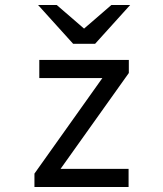

<svg xmlns="http://www.w3.org/2000/svg" viewBox="-20 -752 656 772"><path d="M118.5 0V-54L391.5 -438H138V-511H498V-458.5L223.5 -73H497V0ZM274 -576 133 -732H208L318 -637L428 -732H503.5L362.5 -576Z"/></svg>

Font: Overpass Mono
Style: Regular
Weight: 400
Designer: Delve Withrington, Dave Bailey
Foundry: Delve Fonts LLC
Version: Version 4.000